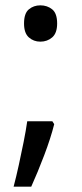

<svg xmlns="http://www.w3.org/2000/svg" viewBox="-20 -570 308 719"><path d="M70 -482Q70 -520 88 -535Q106 -550 131 -550Q157 -550 175.5 -535Q194 -520 194 -482Q194 -446 175.5 -430Q157 -414 131 -414Q106 -414 88 -430Q70 -446 70 -482ZM183 -105Q170 -53 145.5 11.5Q121 76 97 129H31Q41 91 50.5 47.5Q60 4 68.5 -38.5Q77 -81 82 -116H176Z"/></svg>

Font: Noto Sans Tai Viet
Style: Regular
Weight: 400
Designer: Monotype Design Team
Foundry: Monotype Imaging Inc.
Version: Version 2.003; ttfautohint (v1.8.4.7-5d5b)